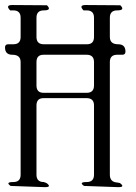

<svg xmlns="http://www.w3.org/2000/svg" viewBox="-24 -774 544 769"><path d="M445.3 -554.7Q416 -554.7 416 -525.4V-74.2Q416 -44.9 445.3 -43L456.1 -41Q478.5 -24.4 450.2 -24.4L312.5 -29.3Q290 -44.9 323.2 -44.9Q352.5 -44.9 352.5 -74.2V-351.6Q352.5 -380.9 323.2 -380.9H150.4Q122.1 -380.9 122.1 -351.6V-74.2Q122.1 -44.9 151.4 -44.9L162.1 -41Q184.6 -24.4 156.2 -24.4L18.6 -29.3Q-3.9 -44.9 29.3 -44.9Q58.6 -44.9 58.6 -74.2V-525.4Q58.6 -554.7 25.4 -554.7Q-3.9 -554.7 -3.9 -584Q-3.9 -596.7 8.8 -596.7H29.3Q58.6 -596.7 58.6 -626V-703.1Q58.6 -732.4 29.3 -732.4H16.6Q-3.9 -753.9 25.4 -753.9L164.1 -752.9Q184.6 -732.4 151.4 -732.4Q122.1 -732.4 122.1 -703.1V-626Q122.1 -596.7 151.4 -596.7H324.2Q352.5 -596.7 352.5 -626V-703.1Q352.5 -732.4 323.2 -732.4H310.5Q290 -753.9 319.3 -753.9L458 -752.9Q478.5 -732.4 445.3 -732.4Q416 -732.4 416 -703.1V-626Q416 -596.7 449.2 -596.7Q478.5 -596.7 478.5 -567.4Q478.5 -554.7 465.8 -554.7ZM150.4 -554.7Q122.1 -554.7 122.1 -525.4V-431.6Q122.1 -402.3 150.4 -402.3H323.2Q352.5 -402.3 352.5 -431.6V-525.4Q352.5 -554.7 323.2 -554.7Z"/></svg>

Font: B2 Hana
Style: Regular
Weight: 500
Version: 2020-08-05; (max)